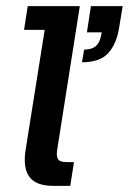

<svg xmlns="http://www.w3.org/2000/svg" viewBox="-20 -603 418 623"><path d="M152 0Q97 0 75.5 -29Q54 -58 63 -116L125 -506H58L70 -583H239L166 -120Q162 -97 168 -87Q174 -77 196 -77H220L208 0ZM246 -401 253 -442Q279 -442 292.5 -455Q306 -468 310 -498H262L275 -583H378L367 -516Q359 -462 332 -431.5Q305 -401 246 -401Z"/></svg>

Font: Rokkitt SemiBold
Style: Italic
Weight: 600
Italic angle: -9°
Designer: Vernon Adams
Foundry: Vernon Adams
Version: Version 3.103